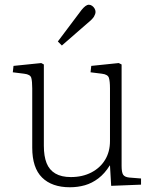

<svg xmlns="http://www.w3.org/2000/svg" viewBox="-20 -776 649 810"><path d="M275 14Q199 14 157.5 -27Q116 -68 116 -153V-403Q116 -433 112 -447.5Q108 -462 82 -465L34 -471L37 -498L154 -510L165 -504V-161Q165 -117 176.5 -88Q188 -59 213.5 -44Q239 -29 279 -29Q328 -29 365.5 -48.5Q403 -68 423.5 -102Q444 -136 444 -181V-403Q444 -433 439.5 -447.5Q435 -462 410 -465L362 -471L365 -498L481 -510L493 -504V-76Q493 -49 499.5 -39Q506 -29 525 -27L575 -23V3L449 8L444 -78H443Q422 -44 395 -23.5Q368 -3 338 5.5Q308 14 275 14ZM241 -584 224 -601 324 -734Q333 -745 340.5 -750.5Q348 -756 355 -756Q362 -756 368.5 -751.5Q375 -747 379 -740Q383 -733 383 -726Q383 -717 376.5 -706Q370 -695 350 -679Z"/></svg>

Font: Literata 18pt ExtraLight
Style: Regular
Weight: 250
Designer: Latin by Veronika Burian and Jose Scaglione. Greek by Irene Vlachou. Cyrillic by Vera Evstafieva.
Foundry: TypeTogether
Version: Version 3.103;gftools[0.9.29]